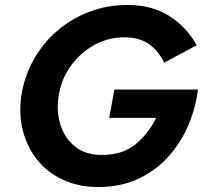

<svg xmlns="http://www.w3.org/2000/svg" viewBox="-20 -734 818 772"><path d="M419 -260H608Q577 -197 525 -154Q473 -111 390 -111Q324 -111 282 -144.5Q240 -178 223 -232.5Q206 -287 216 -350Q227 -417 265 -469.5Q303 -522 359 -553Q415 -584 480 -584Q540 -584 579 -556.5Q618 -529 640 -482L771 -552Q729 -627 659.5 -670.5Q590 -714 493 -714Q412 -714 340 -687Q268 -660 210.5 -610.5Q153 -561 115.5 -494.5Q78 -428 66 -350Q55 -275 72 -208.5Q89 -142 130 -91Q171 -40 233.5 -11Q296 18 375 18Q463 18 532.5 -13.5Q602 -45 653 -100Q704 -155 735 -225.5Q766 -296 776 -374H440Z"/></svg>

Font: Jost* 600 Semi Italic
Style: Italic
Weight: 600
Italic angle: -10°
Version: Version 3.200; ttfautohint (v0.97) -l 8 -r 50 -G 200 -x 14 -